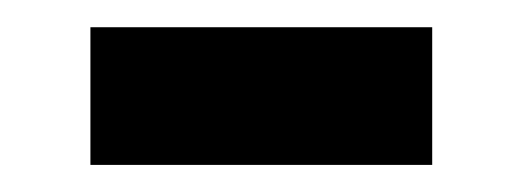

<svg xmlns="http://www.w3.org/2000/svg" viewBox="-20 -376 388 141"><path d="M297.4 -254.9H46.4V-356H297.4Z"/></svg>

Font: Robert Sans
Style: Bold
Weight: 700
Designer: Christian Robertson (extended by Adam Twardoch)
Foundry: Google
Version: Version 12.135;April 2, 2019;FontCreator 11.5.0.2425 64-bit;